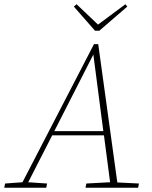

<svg xmlns="http://www.w3.org/2000/svg" viewBox="-47 -885 718 905"><path d="M-27 0 -23 -20 59 -26 396 -677H416L506 -25L608 -20L604 0H356L360 -20L472 -26L443 -247H199L86 -26L175 -20L171 0ZM209 -267H440L393 -628ZM314 -865 415 -769 544 -865 553 -854 421 -740H401L301 -854Z"/></svg>

Font: Source Serif Pro ExtraLight
Style: Italic
Weight: 200
Italic angle: -12°
Designer: Frank Grießhammer
Foundry: Adobe Systems Incorporated
Version: Version 3.001;hotconv 1.0.111;makeotfexe 2.5.65597